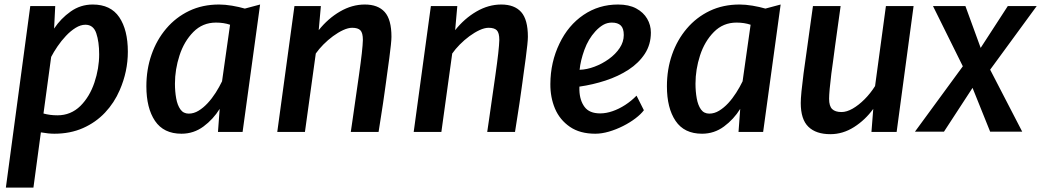

<svg xmlns="http://www.w3.org/2000/svg" viewBox="-20 -584 4610 850"><path d="M6 246.5 114 -557H224.5L219.5 -457.5Q249 -502 292.8 -533Q336.5 -564 390.5 -564Q470 -564 508 -507.8Q546 -451.5 546 -355Q546 -267.5 510 -185Q486 -129 445 -85.5Q404 -42 347.5 -17Q291 8 220.5 8Q195 8 161 2L128 246.5ZM234.5 -73.5Q293.5 -73.5 336 -115Q377 -156 398 -218.5Q419 -281 419 -343.5Q419 -399 406.2 -436.8Q393.5 -474.5 358 -474.5Q337 -474.5 314.8 -460.8Q292.5 -447 272 -425.2Q251.5 -403.5 234.5 -378.5Q217.5 -353.5 206.5 -332L172.5 -81.5Q187 -77.5 202.2 -75.5Q217.5 -73.5 234.5 -73.5Z M783.5 8Q704.5 8 666.2 -48.8Q628 -105.5 628 -202Q628 -277 650.8 -342.2Q673.5 -407.5 716 -457.5Q758.5 -507.5 817.5 -535.8Q876.5 -564 950 -564Q976 -564 1007.2 -558.8Q1038.5 -553.5 1064 -546L1131.5 -564L1054 0H945L952.5 -102Q924 -56 880.8 -24Q837.5 8 783.5 8ZM815.5 -81Q838 -81 859 -93.8Q880 -106.5 899.2 -127.2Q918.5 -148 934.8 -173.5Q951 -199 963 -224L998.5 -474.5Q970.5 -484 936 -484Q877 -484 836 -442.5Q795 -401 774.8 -338.8Q754.5 -276.5 754.5 -213.5Q754.5 -179 760 -148.5Q765.5 -118 778.8 -99.5Q792 -81 815.5 -81Z M1207.5 0 1283.5 -557H1400.5L1391 -450.5Q1432 -502 1485.2 -533Q1538.5 -564 1595 -564Q1653.5 -564 1683.2 -530.8Q1713 -497.5 1713 -421Q1713 -409.5 1710.5 -385.2Q1708 -361 1703.5 -326.8Q1699 -292.5 1693 -250.5Q1691.5 -238.5 1689 -220.5Q1686.5 -202.5 1683.2 -179Q1680 -155.5 1675.8 -127.2Q1671.5 -99 1666.5 -67Q1661.5 -35 1656 0H1533Q1536.5 -22.5 1541.5 -58.2Q1546.5 -94 1553.5 -142Q1560.5 -190 1569 -250Q1577.5 -310 1581.8 -348.2Q1586 -386.5 1586.5 -407Q1586.5 -438.5 1575.5 -449.8Q1564.5 -461 1539 -461Q1521.5 -461 1499.2 -450.8Q1477 -440.5 1454.2 -423.8Q1431.5 -407 1411.5 -386.8Q1391.5 -366.5 1378 -347L1330 0Z M1811.5 0 1887.5 -557H2004.5L1995 -450.5Q2036 -502 2089.2 -533Q2142.5 -564 2199 -564Q2257.5 -564 2287.2 -530.8Q2317 -497.5 2317 -421Q2317 -409.5 2314.5 -385.2Q2312 -361 2307.5 -326.8Q2303 -292.5 2297 -250.5Q2295.5 -238.5 2293 -220.5Q2290.5 -202.5 2287.2 -179Q2284 -155.5 2279.8 -127.2Q2275.5 -99 2270.5 -67Q2265.5 -35 2260 0H2137Q2140.5 -22.5 2145.5 -58.2Q2150.5 -94 2157.5 -142Q2164.5 -190 2173 -250Q2181.5 -310 2185.8 -348.2Q2190 -386.5 2190.5 -407Q2190.5 -438.5 2179.5 -449.8Q2168.5 -461 2143 -461Q2125.5 -461 2103.2 -450.8Q2081 -440.5 2058.2 -423.8Q2035.5 -407 2015.5 -386.8Q1995.5 -366.5 1982 -347L1934 0Z M2615.5 8Q2547.5 8 2503 -22.5Q2458 -53.5 2437 -103.2Q2416 -153 2416.5 -212.5Q2417 -309 2457 -391.5Q2495.5 -472 2563.2 -518Q2631 -564 2716 -564Q2764 -564 2796.2 -546.8Q2828.5 -529.5 2845 -501.2Q2861.5 -473 2861.5 -440Q2861.5 -387 2834.8 -346Q2808 -305 2762.8 -275.5Q2717.5 -246 2661 -227.5Q2604.5 -209 2545 -200.5Q2545 -197 2545 -193Q2545 -189 2545 -185Q2546.5 -139.5 2567.8 -110.8Q2589 -82 2637 -82Q2663.5 -82 2691.8 -91.8Q2720 -101.5 2747.5 -119.2Q2775 -137 2798 -160.5L2830.5 -96Q2817.5 -78.5 2793.2 -60Q2769 -41.5 2738.2 -26Q2707.5 -10.5 2675.5 -1.2Q2643.5 8 2615.5 8ZM2546 -275Q2578 -276 2612 -288.8Q2646 -301.5 2675.5 -322.8Q2705 -344 2723.2 -371.2Q2741.5 -398.5 2741.5 -429Q2741.5 -458.5 2728.2 -471.2Q2715 -484 2688.5 -484Q2668 -484 2650.2 -473.8Q2632.5 -463.5 2615.5 -445Q2584.5 -411 2567.2 -363.5Q2550 -316 2546 -275Z M3088 8Q3009 8 2970.8 -48.8Q2932.5 -105.5 2932.5 -202Q2932.5 -277 2955.2 -342.2Q2978 -407.5 3020.5 -457.5Q3063 -507.5 3122 -535.8Q3181 -564 3254.5 -564Q3280.5 -564 3311.8 -558.8Q3343 -553.5 3368.5 -546L3436 -564L3358.5 0H3249.5L3257 -102Q3228.5 -56 3185.2 -24Q3142 8 3088 8ZM3120 -81Q3142.5 -81 3163.5 -93.8Q3184.5 -106.5 3203.8 -127.2Q3223 -148 3239.2 -173.5Q3255.5 -199 3267.5 -224L3303 -474.5Q3275 -484 3240.5 -484Q3181.5 -484 3140.5 -442.5Q3099.5 -401 3079.2 -338.8Q3059 -276.5 3059 -213.5Q3059 -179 3064.5 -148.5Q3070 -118 3083.2 -99.5Q3096.5 -81 3120 -81Z M3656 10Q3592.5 10 3558.8 -22.8Q3525 -55.5 3525 -128Q3525 -146 3528.2 -179.5Q3531.5 -213 3537.5 -259.5Q3543.5 -303 3550.8 -354.5Q3558 -406 3565.2 -458.2Q3572.5 -510.5 3579 -557H3701.5Q3699.5 -543.5 3695.8 -515.8Q3692 -488 3687 -452.8Q3682 -417.5 3677 -380.5Q3672 -343.5 3667.8 -311.2Q3663.5 -279 3660.5 -258.5Q3655.5 -218 3653 -190Q3650.5 -162 3650.5 -146.5Q3650.5 -114.5 3664 -101.2Q3677.5 -88 3705.5 -88Q3728.5 -88 3755 -103.2Q3781.5 -118.5 3807.5 -144.5Q3833.5 -170.5 3854 -203L3902 -557H4024.5L3949.5 0H3838L3846 -102Q3810.5 -53 3761 -21.5Q3711.5 10 3656 10Z M4030.5 -1 4242.5 -290.5 4110.5 -557H4254L4321.5 -372L4441.5 -557H4569.5L4363.5 -275.5L4505.5 -1H4363.5L4285.5 -195L4159 -1Z"/></svg>

Font: Merriweather Sans Medium
Style: Italic
Weight: 500
Italic angle: -7.5°
Designer: Eben Sorkin
Foundry: Eben Sorkin
Version: Version 2.001